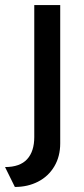

<svg xmlns="http://www.w3.org/2000/svg" viewBox="-51 -545 334 762"><path d="M8 197 -31 118Q28 118 56.5 87Q85 56 85 -1V-525H188V24Q188 76 164.5 115.5Q141 155 100 176Q59 197 8 197Z"/></svg>

Font: Lexend
Style: Regular
Weight: 400
Designer: Thomas Jockin
Foundry: Lexend
Version: Version 1.000